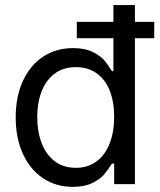

<svg xmlns="http://www.w3.org/2000/svg" viewBox="-20 -727 631 758"><path d="M42 -263.7Q42 -346.2 70.8 -408.2Q99.6 -470.2 150.9 -503.7Q202.1 -537.1 268.6 -537.1Q315.4 -537.1 346.2 -521.7Q377 -506.3 391.6 -489Q406.2 -471.7 421.9 -446.3H427.7V-576.2H283.2V-640.6H427.7V-707H512.7V-640.6H588.9V-576.2H512.7V0H430.7V-81.1H421.9Q405.3 -55.2 390.4 -37.6Q375.5 -20 344.7 -4.6Q314 10.7 267.6 10.7Q201.7 10.7 150.6 -22.9Q99.6 -56.6 70.8 -118.9Q42 -181.2 42 -263.7ZM430.7 -265.6Q430.7 -324.7 413.3 -368.9Q396 -413.1 361.8 -437.5Q327.6 -461.9 279.3 -461.9Q230 -461.9 195.8 -436.3Q161.6 -410.6 144.3 -366.2Q127 -321.8 127 -265.6Q127 -208 144.3 -162.4Q161.6 -116.7 196 -90.6Q230.5 -64.5 279.3 -64.5Q326.7 -64.5 360.8 -89.6Q395 -114.7 412.8 -160.4Q430.7 -206.1 430.7 -265.6Z"/></svg>

Font: Pretendard GOV
Style: Regular
Weight: 400
Designer: Base glyphs from Inter by Rasmus Andersson; Hangeul glyphs from Noto Sans CJK(Source Han Sans) by Jang Soo-young and Kan
Foundry: Kil Hyung-jin
Version: Version 1.309